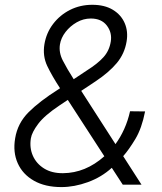

<svg xmlns="http://www.w3.org/2000/svg" viewBox="-20 -755 661 785"><path d="M231.2 9.9Q164.4 9.9 118.6 -16.2Q72.8 -42.3 52.6 -87.4Q32.3 -132.5 41.9 -189.3Q51.8 -251.1 96.9 -296.2Q142 -341.3 218 -389.2L225.5 -394.2Q192.1 -445.3 172.9 -485.8Q153.8 -526.3 161.6 -574.2Q169.4 -620.7 197.1 -657.1Q224.8 -693.5 266.3 -714.5Q307.9 -735.4 357.2 -735.4Q407.7 -735.4 441.4 -715Q475.1 -694.6 489.9 -660.3Q504.6 -626.1 497.5 -584.9Q489.3 -535.5 457.6 -497.3Q425.8 -459.2 371.4 -422.9L312.1 -383.5L452.1 -165.8Q472.7 -193.9 487.9 -227.8Q503.2 -261.7 511.7 -300.1L573.2 -299.4Q559.7 -230.5 533.6 -187Q507.5 -143.5 483.7 -116.5L558.6 0H481.9L437.1 -68.9Q394.9 -30.5 339.3 -10.3Q283.7 9.9 231.2 9.9ZM406.6 -116.1 257.1 -346.6 223.7 -324.2Q162.3 -283.4 136.2 -248.6Q110.1 -213.8 106.2 -189.3Q100.1 -150.9 114.3 -118.4Q128.6 -85.9 160.2 -66.2Q191.8 -46.5 237.6 -46.9Q329.5 -47.6 406.6 -116.1ZM281.2 -431.1 336.3 -467.7Q378.6 -494.3 402.7 -520.8Q426.8 -547.2 432.9 -584.9Q438.9 -621.4 416.9 -650.4Q394.9 -679.3 351.2 -679.3Q321 -679.3 293.9 -663.9Q266.7 -648.4 248 -624.3Q229.4 -600.1 225.1 -573.5Q219.8 -540.5 236.9 -507.3Q253.9 -474.1 280.5 -432.5Q281.2 -431.5 281.2 -431.1Z"/></svg>

Font: Inter Light  BETA
Style: Italic
Weight: 300
Italic angle: 9.39999°
Designer: Rasmus Andersson
Foundry: rsms
Version: Version 3.011;git-f93a4a705